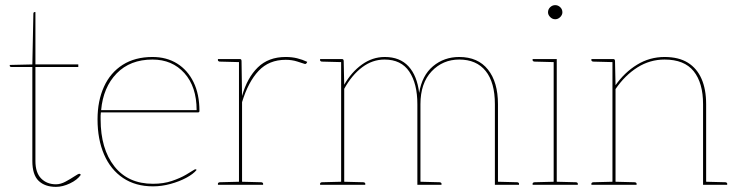

<svg xmlns="http://www.w3.org/2000/svg" viewBox="-20 -720 2875 748"><path d="M198 8Q155 8 130.5 -15.5Q106 -39 106 -93V-459H25Q21 -459 19.5 -460.5Q18 -462 18 -464V-467L106 -469L110 -666Q110 -673 115 -673H118V-469H285V-459H118V-93Q118 -47 140.5 -24.5Q163 -2 198 -2Q216 -2 235.5 -12.5Q255 -23 270 -33Q285 -43 289 -43Q291 -43 293 -41L295 -39Q281 -19 252.5 -5.5Q224 8 198 8Z M576 6Q508 6 459.5 -26.5Q411 -59 385.5 -118Q360 -177 360 -255Q360 -327 385 -382Q410 -437 458 -467.5Q506 -498 574 -498Q629 -498 670 -472.5Q711 -447 734 -400Q757 -353 757 -287Q757 -285 755.5 -283.5Q754 -282 751 -282H373Q372 -275 372 -270Q372 -265 372 -255Q372 -140 425.5 -72Q479 -4 576 -4Q617 -4 649.5 -15Q682 -26 705 -39.5Q728 -53 737 -59Q742 -62 745 -59L746 -58Q733 -42 706 -27.5Q679 -13 644.5 -3.5Q610 6 576 6ZM374 -291H746Q746 -382 698.5 -435Q651 -488 574 -488Q487 -488 434.5 -434Q382 -380 374 -291Z M911 0V-490H914Q918 -490 919.5 -488Q921 -486 921 -482L923 -346Q943 -417 984.5 -457.5Q1026 -498 1093 -498Q1117 -498 1137.5 -493Q1158 -488 1177 -479L1175 -475Q1174 -473 1171.5 -471.5Q1169 -470 1167 -471Q1158 -474 1137.5 -480.5Q1117 -487 1093 -487Q1028 -487 987.5 -444Q947 -401 923 -322V0ZM920 0 921 -12 998 -10Q1000 -10 1002.5 -8.5Q1005 -7 1005 -5V0ZM829 0V-5Q829 -7 831.5 -8.5Q834 -10 836 -10L913 -12L914 0ZM914 -490 913 -478 836 -480Q834 -480 831.5 -481.5Q829 -483 829 -485V-490Z M1309 0V-490H1312Q1319 -490 1319 -482L1321 -390Q1349 -439 1390 -468.5Q1431 -498 1479 -498Q1538 -498 1571.5 -461.5Q1605 -425 1613 -358Q1624 -426 1667 -462Q1710 -498 1769 -498Q1842 -498 1881 -449Q1920 -400 1920 -314V0H1908V-314Q1908 -399 1872 -443.5Q1836 -488 1769 -488Q1705 -488 1661.5 -442Q1618 -396 1618 -314V0H1606V-314Q1606 -394 1574.5 -441Q1543 -488 1478 -488Q1431 -488 1391 -458Q1351 -428 1321 -374V0ZM1227 0V-5Q1227 -7 1229.5 -8.5Q1232 -10 1234 -10L1311 -12L1312 0ZM1318 0 1319 -12 1396 -10Q1398 -10 1400.5 -8.5Q1403 -7 1403 -5V0ZM1615 0 1616 -12 1693 -10Q1695 -10 1697.5 -8.5Q1700 -7 1700 -5V0ZM1312 -490 1311 -478 1234 -480Q1232 -480 1229.5 -481.5Q1227 -483 1227 -485V-490ZM1917 0 1918 -12 1995 -10Q1997 -10 1999.5 -8.5Q2002 -7 2002 -5V0Z M2137 0V-490H2149V0ZM2055 0V-5Q2055 -7 2057.5 -8.5Q2060 -10 2062 -10L2139 -12L2140 0ZM2146 0 2147 -12 2224 -10Q2226 -10 2228.5 -8.5Q2231 -7 2231 -5V0ZM2140 -490 2139 -478 2062 -480Q2060 -480 2057.5 -481.5Q2055 -483 2055 -485V-490ZM2143 -645Q2132 -645 2123.5 -653.5Q2115 -662 2115 -672Q2115 -684 2123.5 -692Q2132 -700 2143 -700Q2154 -700 2162.5 -692Q2171 -684 2171 -672Q2171 -662 2162.5 -653.5Q2154 -645 2143 -645Z M2366 0V-490H2369Q2376 -490 2376 -482L2378 -388Q2413 -438 2462 -468Q2511 -498 2569 -498Q2624 -498 2659.5 -476Q2695 -454 2713 -413Q2731 -372 2731 -314V0H2719V-314Q2719 -397 2682.5 -442.5Q2646 -488 2569 -488Q2512 -488 2463.5 -457.5Q2415 -427 2378 -373V0ZM2284 0V-5Q2284 -7 2286.5 -8.5Q2289 -10 2291 -10L2368 -12L2369 0ZM2375 0 2376 -12 2453 -10Q2455 -10 2457.5 -8.5Q2460 -7 2460 -5V0ZM2728 0 2729 -12 2806 -10Q2808 -10 2810.5 -8.5Q2813 -7 2813 -5V0ZM2369 -490 2368 -478 2291 -480Q2289 -480 2286.5 -481.5Q2284 -483 2284 -485V-490Z"/></svg>

Font: Aleo Thin
Style: Regular
Weight: 250
Designer: Alessio Laiso
Foundry: Alessio Laiso
Version: Version 2.001;gftools[0.9.29]